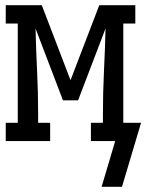

<svg xmlns="http://www.w3.org/2000/svg" viewBox="-20 -540 560 735"><path d="M369 175 421 0H328V-70H374V-104Q374 -186 378 -267.5Q382 -349 384 -431L279 -156H221L116 -431Q118 -349 122 -267.5Q126 -186 126 -104V-70H172V0H2V-70H48V-450H2V-520H140L250 -233L360 -520H498V-450H452V-70H520L447 175Z"/></svg>

Font: Iosevka Curly Slab
Style: Regular
Weight: 400
Monospace: yes
Designer: Belleve Invis
Foundry: Belleve Invis
Version: Version 22.1.2; ttfautohint (v1.8.4)